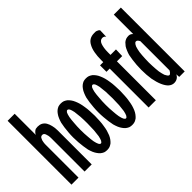

<svg xmlns="http://www.w3.org/2000/svg" viewBox="-84 -998 1356 1356"><g transform="rotate(-45 594.5 -319.5)"><path d="M231.4 0Q231.4 0 231.4 -43.9Q231.4 -87.9 231.4 -144.5Q231.4 -168.9 231.4 -193.4Q231.4 -218.8 231.4 -241.2Q231.4 -283.2 231.4 -312.5Q231.4 -340.8 231.4 -340.8Q231.4 -340.8 231.4 -340.8Q231.4 -340.8 231.4 -340.8Q231.4 -367.2 225.6 -388.7Q220.7 -410.2 210.9 -426.8Q201.2 -442.4 185.5 -451.2Q169.9 -459 149.4 -459Q149.4 -459 149.4 -459Q149.4 -459 149.4 -459Q139.6 -459 130.9 -457Q123 -454.1 117.2 -449.2Q111.3 -443.4 106.4 -438.5Q102.5 -432.6 99.6 -426.8Q99.6 -426.8 99.6 -454.1Q99.6 -481.4 99.6 -516.6Q99.6 -559.6 99.6 -598.6Q99.6 -637.7 99.6 -637.7Q99.6 -637.7 64.5 -637.7Q29.3 -637.7 29.3 -637.7Q29.3 -637.7 29.3 -627Q29.3 -615.2 29.3 -595.7Q29.3 -558.6 29.3 -497.1Q29.3 -435.5 29.3 -366.2Q29.3 -321.3 29.3 -275.4Q29.3 -228.5 29.3 -186.5Q29.3 -107.4 29.3 -53.7Q29.3 0 29.3 0Q29.3 0 64.5 0Q99.6 0 99.6 0Q99.6 0 99.6 -42Q99.6 -85 99.6 -139.6Q99.6 -183.6 99.6 -226.6Q99.6 -269.5 99.6 -296.9Q99.6 -311.5 99.6 -320.3Q99.6 -329.1 99.6 -329.1Q99.6 -329.1 99.6 -329.1Q99.6 -329.1 99.6 -329.1Q99.6 -344.7 102.5 -357.4Q104.5 -370.1 109.4 -377.9Q112.3 -386.7 118.2 -390.6Q124 -394.5 130.9 -394.5Q130.9 -394.5 130.9 -394.5Q130.9 -394.5 130.9 -394.5Q137.7 -394.5 142.6 -391.6Q148.4 -387.7 152.3 -378.9Q155.3 -371.1 158.2 -358.4Q160.2 -346.7 160.2 -331.1Q160.2 -331.1 160.2 -288.1Q160.2 -245.1 160.2 -190.4Q160.2 -166 160.2 -142.6Q160.2 -118.2 160.2 -96.7Q160.2 -55.7 160.2 -27.3Q160.2 0 160.2 0Q160.2 0 195.3 0Q231.4 0 231.4 0Z M415 -226.6Q415 -189.5 413.1 -159.2Q410.2 -128.9 407.2 -106.4Q402.3 -83 396.5 -71.3Q389.6 -58.6 381.8 -58.6Q381.8 -58.6 381.8 -58.6Q381.8 -58.6 381.8 -58.6Q374 -58.6 367.2 -71.3Q361.3 -83 356.4 -106.4Q352.5 -128.9 350.6 -159.2Q347.7 -189.5 347.7 -226.6Q347.7 -226.6 347.7 -226.6Q347.7 -226.6 347.7 -226.6Q347.7 -263.7 350.6 -293.9Q352.5 -325.2 356.4 -347.7Q361.3 -371.1 367.2 -382.8Q374 -393.6 381.8 -393.6Q381.8 -393.6 381.8 -393.6Q381.8 -393.6 381.8 -393.6Q389.6 -393.6 396.5 -382.8Q402.3 -371.1 407.2 -347.7Q410.2 -325.2 413.1 -293.9Q415 -263.7 415 -226.6Q415 -226.6 415 -226.6Q415 -226.6 415 -226.6ZM490.2 -226.6Q490.2 -252.9 488.3 -275.4Q487.3 -298.8 483.4 -321.3Q480.5 -341.8 475.6 -360.4Q470.7 -377.9 463.9 -393.6Q457 -410.2 448.2 -421.9Q439.5 -433.6 429.7 -442.4Q418.9 -450.2 407.2 -455.1Q395.5 -459 380.9 -459Q380.9 -459 380.9 -459Q380.9 -459 380.9 -459Q366.2 -459 354.5 -455.1Q342.8 -450.2 333 -442.4Q322.3 -433.6 314.5 -421.9Q305.7 -410.2 298.8 -393.6Q292 -377.9 287.1 -360.4Q283.2 -341.8 280.3 -321.3Q277.3 -298.8 275.4 -275.4Q273.4 -252.9 273.4 -226.6Q273.4 -226.6 273.4 -226.6Q273.4 -226.6 273.4 -226.6Q273.4 -201.2 275.4 -177.7Q277.3 -154.3 280.3 -132.8Q283.2 -111.3 287.1 -92.8Q292 -75.2 298.8 -58.6Q305.7 -43 314.5 -31.2Q322.3 -19.5 333 -10.7Q342.8 -2.9 354.5 2Q366.2 5.9 380.9 5.9Q380.9 5.9 380.9 5.9Q380.9 5.9 380.9 5.9Q395.5 5.9 407.2 2Q418.9 -2.9 429.7 -10.7Q439.5 -19.5 448.2 -31.2Q457 -43 463.9 -58.6Q470.7 -75.2 475.6 -92.8Q480.5 -111.3 483.4 -132.8Q487.3 -154.3 488.3 -177.7Q490.2 -201.2 490.2 -226.6Q490.2 -226.6 490.2 -226.6Q490.2 -226.6 490.2 -226.6Z M666 -226.6Q666 -189.5 664.1 -159.2Q661.1 -128.9 658.2 -106.4Q653.3 -83 647.5 -71.3Q640.6 -58.6 632.8 -58.6Q632.8 -58.6 632.8 -58.6Q632.8 -58.6 632.8 -58.6Q625 -58.6 618.2 -71.3Q612.3 -83 607.4 -106.4Q603.5 -128.9 601.6 -159.2Q598.6 -189.5 598.6 -226.6Q598.6 -226.6 598.6 -226.6Q598.6 -226.6 598.6 -226.6Q598.6 -263.7 601.6 -293.9Q603.5 -325.2 607.4 -347.7Q612.3 -371.1 618.2 -382.8Q625 -393.6 632.8 -393.6Q632.8 -393.6 632.8 -393.6Q632.8 -393.6 632.8 -393.6Q640.6 -393.6 647.5 -382.8Q653.3 -371.1 658.2 -347.7Q661.1 -325.2 664.1 -293.9Q666 -263.7 666 -226.6Q666 -226.6 666 -226.6Q666 -226.6 666 -226.6ZM741.2 -226.6Q741.2 -252.9 739.3 -275.4Q738.3 -298.8 734.4 -321.3Q731.4 -341.8 726.6 -360.4Q721.7 -377.9 714.8 -393.6Q708 -410.2 699.2 -421.9Q690.4 -433.6 680.7 -442.4Q669.9 -450.2 658.2 -455.1Q646.5 -459 631.8 -459Q631.8 -459 631.8 -459Q631.8 -459 631.8 -459Q617.2 -459 605.5 -455.1Q593.8 -450.2 584 -442.4Q573.2 -433.6 565.4 -421.9Q556.6 -410.2 549.8 -393.6Q543 -377.9 538.1 -360.4Q534.2 -341.8 531.2 -321.3Q528.3 -298.8 526.4 -275.4Q524.4 -252.9 524.4 -226.6Q524.4 -226.6 524.4 -226.6Q524.4 -226.6 524.4 -226.6Q524.4 -201.2 526.4 -177.7Q528.3 -154.3 531.2 -132.8Q534.2 -111.3 538.1 -92.8Q543 -75.2 549.8 -58.6Q556.6 -43 565.4 -31.2Q573.2 -19.5 584 -10.7Q593.8 -2.9 605.5 2Q617.2 5.9 631.8 5.9Q631.8 5.9 631.8 5.9Q631.8 5.9 631.8 5.9Q646.5 5.9 658.2 2Q669.9 -2.9 680.7 -10.7Q690.4 -19.5 699.2 -31.2Q708 -43 714.8 -58.6Q721.7 -75.2 726.6 -92.8Q731.4 -111.3 734.4 -132.8Q738.3 -154.3 739.3 -177.7Q741.2 -201.2 741.2 -226.6Q741.2 -226.6 741.2 -226.6Q741.2 -226.6 741.2 -226.6Z M943.4 -627.9Q943.4 -627.9 943.4 -627.9Q943.4 -627.9 943.4 -627.9Q940.4 -631.8 936.5 -634.8Q931.6 -637.7 926.8 -639.6Q920.9 -642.6 914.1 -643.6Q907.2 -643.6 898.4 -643.6Q898.4 -643.6 898.4 -643.6Q898.4 -643.6 898.4 -643.6Q873 -643.6 854.5 -632.8Q835.9 -622.1 824.2 -599.6Q811.5 -577.1 805.7 -544.9Q799.8 -513.7 799.8 -471.7Q799.8 -471.7 799.8 -462.9Q799.8 -453.1 799.8 -453.1Q799.8 -453.1 784.2 -453.1Q767.6 -453.1 767.6 -453.1Q767.6 -453.1 767.6 -420.9Q767.6 -388.7 767.6 -388.7Q767.6 -388.7 784.2 -388.7Q799.8 -388.7 799.8 -388.7Q799.8 -388.7 799.8 -338.9Q799.8 -289.1 799.8 -223.6Q799.8 -196.3 799.8 -168Q799.8 -139.6 799.8 -113.3Q799.8 -65.4 799.8 -33.2Q799.8 0 799.8 0Q799.8 0 835.9 0Q872.1 0 872.1 0Q872.1 0 872.1 -49.8Q872.1 -100.6 872.1 -165Q872.1 -193.4 872.1 -221.7Q872.1 -250 872.1 -275.4Q872.1 -323.2 872.1 -356.4Q872.1 -388.7 872.1 -388.7Q872.1 -388.7 898.4 -388.7Q924.8 -388.7 924.8 -388.7Q924.8 -388.7 925.8 -420.9Q926.8 -453.1 926.8 -453.1Q926.8 -453.1 899.4 -453.1Q872.1 -453.1 872.1 -453.1Q872.1 -453.1 872.1 -465.8Q872.1 -477.5 872.1 -477.5Q872.1 -477.5 872.1 -477.5Q872.1 -477.5 872.1 -477.5Q872.1 -501 875 -519.5Q877.9 -538.1 882.8 -551.8Q887.7 -565.4 896.5 -572.3Q904.3 -579.1 916 -579.1Q916 -579.1 916 -579.1Q916 -579.1 916 -579.1Q919.9 -579.1 923.8 -578.1Q927.7 -577.1 931.6 -575.2Q934.6 -572.3 937.5 -570.3Q939.5 -567.4 941.4 -564.5Q941.4 -564.5 942.4 -595.7Q943.4 -627.9 943.4 -627.9Z M1089.8 -81.1Q1089.8 -81.1 1089.8 -81.1Q1089.8 -81.1 1089.8 -81.1Q1086.9 -77.1 1085 -73.2Q1083 -69.3 1080.1 -66.4Q1076.2 -62.5 1073.2 -60.5Q1070.3 -57.6 1066.4 -57.6Q1066.4 -57.6 1066.4 -57.6Q1066.4 -57.6 1066.4 -57.6Q1061.5 -57.6 1057.6 -61.5Q1053.7 -64.5 1049.8 -71.3Q1045.9 -77.1 1042 -85Q1039.1 -93.8 1036.1 -105.5Q1033.2 -116.2 1031.2 -128.9Q1029.3 -142.6 1028.3 -158.2Q1027.3 -173.8 1026.4 -190.4Q1025.4 -207 1025.4 -224.6Q1025.4 -224.6 1025.4 -224.6Q1025.4 -224.6 1025.4 -224.6Q1025.4 -244.1 1026.4 -260.7Q1027.3 -277.3 1028.3 -293Q1029.3 -308.6 1031.2 -322.3Q1033.2 -335.9 1036.1 -346.7Q1039.1 -358.4 1042 -367.2Q1045.9 -375 1049.8 -381.8Q1053.7 -387.7 1057.6 -390.6Q1061.5 -393.6 1066.4 -393.6Q1066.4 -393.6 1066.4 -393.6Q1066.4 -393.6 1066.4 -393.6Q1070.3 -393.6 1073.2 -392.6Q1076.2 -390.6 1080.1 -387.7Q1083 -383.8 1085 -380.9Q1086.9 -377 1089.8 -373Q1089.8 -373 1089.8 -319.3Q1089.8 -264.6 1089.8 -205.1Q1089.8 -156.2 1089.8 -119.1Q1089.8 -81.1 1089.8 -81.1ZM1160.2 0Q1160.2 0 1160.2 -11.7Q1160.2 -22.5 1160.2 -42Q1160.2 -80.1 1160.2 -140.6Q1160.2 -202.1 1160.2 -271.5Q1160.2 -356.4 1160.2 -439.5Q1160.2 -523.4 1160.2 -576.2Q1160.2 -604.5 1160.2 -621.1Q1160.2 -637.7 1160.2 -637.7Q1160.2 -637.7 1125 -637.7Q1089.8 -637.7 1089.8 -637.7Q1089.8 -637.7 1089.8 -612.3Q1089.8 -587.9 1089.8 -554.7Q1089.8 -514.6 1089.8 -479.5Q1089.8 -443.4 1089.8 -443.4Q1089.8 -443.4 1089.8 -443.4Q1089.8 -443.4 1089.8 -443.4Q1083 -451.2 1075.2 -455.1Q1066.4 -459 1057.6 -459Q1057.6 -459 1057.6 -459Q1057.6 -459 1057.6 -459Q1043 -459 1031.2 -455.1Q1019.5 -450.2 1009.8 -442.4Q1000 -432.6 991.2 -420.9Q983.4 -409.2 976.6 -392.6Q969.7 -377 964.8 -359.4Q960.9 -340.8 958 -319.3Q955.1 -296.9 953.1 -273.4Q951.2 -251 951.2 -224.6Q951.2 -224.6 951.2 -224.6Q951.2 -224.6 951.2 -224.6Q951.2 -171.9 958 -129.9Q965.8 -87.9 979.5 -56.6Q993.2 -25.4 1010.7 -9.8Q1029.3 5.9 1050.8 5.9Q1050.8 5.9 1050.8 5.9Q1050.8 5.9 1050.8 5.9Q1061.5 5.9 1070.3 2.9Q1079.1 0 1085.9 -4.9Q1092.8 -9.8 1096.7 -15.6Q1101.6 -21.5 1103.5 -28.3Q1103.5 -28.3 1104.5 -13.7Q1105.5 0 1105.5 0Q1105.5 0 1132.8 0Q1160.2 0 1160.2 0Z"/></g></svg>

Font: AgendaMediumCondGoodkids
Style: AgendaMediumCondGoodkids
Weight: 500
Designer: ""
Version: ""